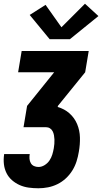

<svg xmlns="http://www.w3.org/2000/svg" viewBox="-30 -793 550 1028"><path d="M176 215Q149 215 123.5 211.5Q98 208 75.5 198Q53 188 34.5 172Q16 156 5 134Q-6 112 -9 86.5Q-12 61 -8 34Q-8 34 -8 33Q-8 32 -8 32H129Q129 32 129 32Q129 32 129 33Q127 45 128 57.5Q129 70 135 80.5Q141 91 152 96Q163 101 176 101Q193 101 209 91Q225 81 235 66Q245 51 250 34.5Q255 18 258 1Q260 -11 261 -23Q262 -35 261.5 -46.5Q261 -58 259 -69Q257 -80 252 -90Q247 -100 237.5 -106Q228 -112 216 -112H96L115 -226L260 -406H67L86 -520H445L426 -406L280 -226L279 -220Q315 -210 342 -186Q369 -162 383 -128.5Q397 -95 398 -57Q399 -19 392 20Q388 45 380 70.5Q372 96 357.5 119.5Q343 143 322.5 162Q302 181 277.5 193Q253 205 227 210Q201 215 176 215ZM236 -583 129 -713 214 -767 299 -647 425 -773 497 -707 344 -583Z"/></svg>

Font: Iosevka SS04 Heavy Oblique
Style: Regular
Weight: 900
Italic angle: -9°
Monospace: yes
Designer: Belleve Invis
Foundry: Belleve Invis
Version: Version 19.0.0; ttfautohint (v1.8.4)